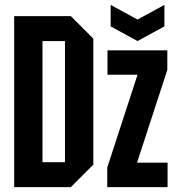

<svg xmlns="http://www.w3.org/2000/svg" viewBox="-20 -766 726 786"><path d="M154 -102H246V-598H154ZM38 0V-700H270L362 -608V-92L270 0ZM419 0V-80L543 -460H420V-560H665V-480L541 -100H666V0ZM653 -746V-658L543 -598L433 -658V-746L543 -686Z"/></svg>

Font: Tektur Condensed Medium
Style: Regular
Weight: 500
Width: 3
Designer: Adam Jagosz
Foundry: Adam Jagosz
Version: Version 1.005;gftools[0.9.30]